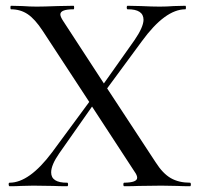

<svg xmlns="http://www.w3.org/2000/svg" viewBox="-20 -645 690 665"><path d="M234.9 -612.8Q189 -612.8 189 -595.2Q189 -587.4 198.2 -573.2L339.8 -356L445.8 -505.9Q476.6 -550.8 477.1 -576.2Q477.1 -613.3 421.9 -612.8Q418.9 -612.8 418.9 -618.9Q418.9 -625 421.9 -625L467.8 -624Q507.8 -622.1 533 -622.1Q558.1 -622.1 582 -624L622.1 -625Q624 -625 624 -618.9Q624 -612.8 622.1 -612.8Q551.8 -612.8 471.2 -502L351.1 -338.9L519 -83Q543.9 -43.9 571.5 -28.1Q599.1 -12.2 638.2 -12.2Q641.1 -12.2 641.1 -6.1Q641.1 0 638.2 0Q611.3 0 595.2 -1L539.1 -2L460 -1Q441.9 0 410.2 0Q407.2 0 407.2 -6.1Q407.2 -12.2 410.2 -12.2Q455.1 -12.7 455.1 -29.3Q455.1 -38.1 445.8 -50.8L298.8 -275.9L185.1 -113.8Q157.2 -73.7 157.2 -47.9Q157.2 -11.7 212.9 -12.2Q215.8 -12.2 215.8 -6.1Q215.8 0 212.9 0Q182.1 0 166 -1L95.2 -2L51.8 -1Q39.6 0 13.2 0Q10.3 0 10 -6.1Q9.8 -12.2 13.2 -12.2Q81.5 -12.2 160.2 -117.2L289.1 -292L127.9 -538.1Q101.1 -579.1 75.9 -595.9Q50.8 -612.8 18.1 -612.8Q16.1 -612.8 16.1 -618.9Q16.1 -625 18.1 -625L58.1 -624Q84 -622.1 107.2 -622.1Q130.4 -622.1 180.2 -624L234.9 -625Q236.8 -625 236.8 -618.9Q236.8 -612.8 234.9 -612.8Z"/></svg>

Font: Cormorant-Medium
Style: Regular
Weight: 500
Designer: Christian Thalmann (Catharsis Fonts)
Version: Version 3.000